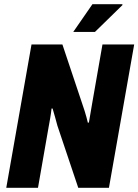

<svg xmlns="http://www.w3.org/2000/svg" viewBox="-20 -900 663 920"><path d="M10 0 131 -687H279L377 -394Q381 -383 385.5 -368.5Q390 -354 394 -339.5Q398 -325 401 -312L406 -313Q409 -332 413.5 -357Q418 -382 421 -401L471 -687H623L502 0H355L255 -298Q251 -314 244 -338.5Q237 -363 232 -380H227Q225 -360 220.5 -333.5Q216 -307 212 -286L162 0ZM331 -747 423 -880H566L567 -876L435 -747Z"/></svg>

Font: Archivo Condensed ExtraBold
Style: Italic
Weight: 800
Width: 3
Italic angle: -10°
Designer: Hector Gatti
Foundry: Omnibus-Type
Version: Version 2.001